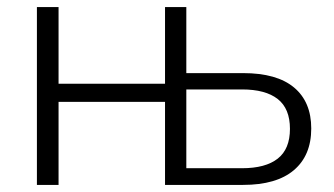

<svg xmlns="http://www.w3.org/2000/svg" viewBox="-20 -521 941 541"><path d="M84 0V-501H145V-285H445V-501H505V-315H665Q760 -315 808.5 -274.5Q857 -234 857 -159Q857 -83 808 -41.5Q759 0 665 0H445V-234H145V0ZM505 -47H662Q728 -47 762.5 -74Q797 -101 797 -158Q797 -215 762.5 -242Q728 -269 662 -269H505Z"/></svg>

Font: Winston Light
Style: Regular
Weight: 300
Designer: Original fonts by Vernon Adams / Changes by Cristiano Sobral
Foundry: Original fonts by Vernon Adams / Changes by Cristiano Sobral
Version: Version 2.503;July 17, 2020;FontCreator 13.0.0.2655 64-bit